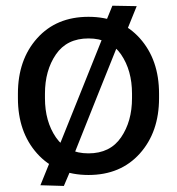

<svg xmlns="http://www.w3.org/2000/svg" viewBox="-20 -586 607 659"><path d="M41.5 -249Q41.5 -132.8 107.4 -59.1Q173.3 14.6 283.7 14.6Q394 14.6 460 -59.1Q525.9 -132.8 525.9 -249V-264.6Q525.9 -380.9 460 -454.6Q394 -528.3 283.7 -528.3Q173.3 -528.3 107.4 -454.6Q41.5 -380.9 41.5 -264.6ZM134.3 -264.6Q134.3 -344.2 171.9 -399.2Q209.5 -454.1 283.7 -454.1Q357.9 -454.1 395.5 -399.2Q433.1 -344.2 433.1 -264.6V-249Q433.1 -169.4 395.5 -114.5Q357.9 -59.6 283.7 -59.6Q209.5 -59.6 171.9 -114.5Q134.3 -169.4 134.3 -249ZM118.7 49.8 199.2 52.2 235.4 -32.7 225.6 -34.7 314.9 -258.8 266.6 -293 168.5 -48.8 159.7 -51.3ZM365.7 -566.4 334.5 -489.7 344.2 -486.8 266.6 -293 314.9 -258.8 400.9 -473.1 411.1 -470.7 449.2 -564.9Z"/></svg>

Font: Roboto Flex
Style: Regular
Weight: 400
Designer: Berlow after Robertson
Foundry: Google
Version: Version 3.200;gftools[0.9.32]